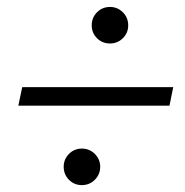

<svg xmlns="http://www.w3.org/2000/svg" viewBox="-20 -582 533 552"><path d="M163.1 -102.5Q163.1 -124 178.2 -139.4Q193.4 -154.8 215.3 -154.8Q237.3 -154.8 252.7 -139.4Q268.1 -124 268.1 -102.5Q268.1 -80.6 252.7 -65.2Q237.3 -49.8 215.3 -49.8Q193.4 -49.8 178.2 -65.2Q163.1 -80.6 163.1 -102.5ZM243.7 -509.3Q243.7 -531.2 258.8 -546.6Q273.9 -562 296.4 -562Q317.9 -562 333.3 -546.6Q348.6 -531.2 348.6 -509.3Q348.6 -487.3 333.3 -472.2Q317.9 -457 296.4 -457Q273.9 -457 258.8 -472.2Q243.7 -487.3 243.7 -509.3ZM43.9 -331.5H478L467.3 -278.3H32.7Z"/></svg>

Font: Reddit Sans Chocolate Light
Style: Italic
Weight: 300
Italic angle: -11.25°
Designer: Stephen Hutchings
Version: Version 1.013